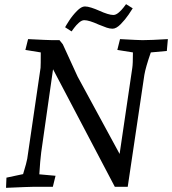

<svg xmlns="http://www.w3.org/2000/svg" viewBox="-20 -898 827 923"><path d="M11 -44 91 -61Q109 -120 111 -135L175 -572Q176 -583 176 -646L102 -658L115 -710Q213 -705 231 -705H266L282 -685L353 -530L555 -158L616 -572Q619 -590 619 -646L544 -658L557 -710Q647 -705 665 -705Q705 -705 787 -710L782 -653L705 -646Q680 -574 674 -538L594 0H532L235 -565L178 -165Q173 -126 169 -60L247 -53L234 0H141Q122 0 9 5ZM388 -867Q401 -867 419.5 -861Q438 -855 456 -847Q502 -826 525 -826Q537 -826 550.5 -837.5Q564 -849 573.5 -861.5Q583 -874 586 -878L618 -858Q614 -851 598 -827.5Q582 -804 560.5 -782Q539 -760 521 -760Q508 -760 493 -765Q478 -770 454 -780Q408 -801 385 -801Q373 -801 359.5 -789Q346 -777 336.5 -764Q327 -751 324 -747L293 -767Q297 -775 312.5 -799Q328 -823 349.5 -845Q371 -867 388 -867Z"/></svg>

Font: Andada Pro
Style: Italic
Weight: 400
Italic angle: -7°
Designer: Carolina Giovagnoli
Foundry: Huerta Tipografica
Version: Version 3.005; ttfautohint (v1.8.4)